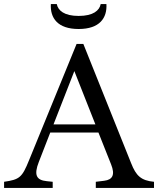

<svg xmlns="http://www.w3.org/2000/svg" viewBox="-32 -920 774 940"><path d="M353 -778C456 -778 493 -832 489 -900H461C455 -869 425 -842 353 -842C282 -842 252 -869 246 -900H217C213 -832 250 -778 353 -778ZM-12 0H226V-30L197 -33C146 -38 133 -63 158 -127L214 -271H450L512 -115C532 -65 520 -40 478 -35L437 -30V0H722V-30C658 -36 634 -60 610 -121L376 -705H343L110 -135C76 -51 64 -41 -12 -30ZM230 -311 332 -572 435 -311Z"/></svg>

Font: Hedvig Letters Serif 24pt
Style: Regular
Weight: 400
Designer: Alexander Örn & Tor Weibull
Foundry: Kanon Foundry
Version: Version 1.000